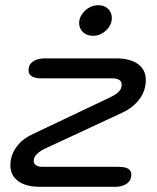

<svg xmlns="http://www.w3.org/2000/svg" viewBox="-20 -720 607 740"><path d="M20 -83Q20 -121 43 -153Q66 -185 108 -204L407 -346Q429 -357 439 -368Q449 -379 449 -394Q449 -418 412 -418H140Q90 -418 90 -449Q90 -471 107 -483Q124 -495 153 -495H427Q482 -495 512 -473Q542 -451 542 -412Q542 -371 518 -338.5Q494 -306 452 -286L153 -147Q110 -126 110 -100Q110 -89 119 -83Q128 -77 144 -77H436Q461 -77 473.5 -70Q486 -63 486 -47Q486 -25 469 -12.5Q452 0 423 0H134Q80 0 50 -22Q20 -44 20 -83ZM285 -631Q285 -657 307.5 -678.5Q330 -700 359 -700Q382 -700 396.5 -686Q411 -672 411 -651Q411 -624 389 -603Q367 -582 339 -582Q315 -582 300 -596Q285 -610 285 -631Z"/></svg>

Font: Kodchasan Medium
Style: Italic
Weight: 500
Italic angle: -10°
Version: Version 1.000; ttfautohint (v1.6)